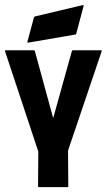

<svg xmlns="http://www.w3.org/2000/svg" viewBox="-24 -751 445 769"><path d="M85.9 -584.5 111.8 -680.7Q112.8 -684.1 117.2 -685.5L307.1 -730.5Q312 -731.4 310.5 -725.6L281.2 -615.7Q279.8 -611.8 275.4 -612.3L88.9 -580.1Q85 -580.1 85.9 -584.5ZM245.6 -1.5H131.8Q128.4 -1.5 128.4 -5.4L129.4 -144L-3.9 -545.9Q-4.9 -549.8 -1 -549.8H109.9Q114.7 -549.8 115.7 -545.9L189 -277.8L263.7 -545.9Q264.6 -549.8 268.6 -549.8H380.4Q384.3 -549.8 383.3 -545.9L248.5 -147.9L249.5 -5.4Q249.5 -1.5 245.6 -1.5Z"/></svg>

Font: WRV
Style: Display
Weight: 400
Designer: Will Viles x Danh Hong
Version: Version 8.001; ttfautohint (v1.8.3)